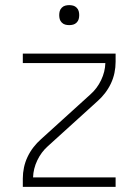

<svg xmlns="http://www.w3.org/2000/svg" viewBox="-20 -729 540 749"><path d="M69 0V-33Q69 -54 73.5 -75.5Q78 -97 87.5 -117Q97 -137 110.5 -154.5Q124 -172 140 -186L333 -361Q359 -384 374.5 -416.5Q390 -449 391 -483H69V-520H431V-488Q431 -466 426.5 -444.5Q422 -423 412.5 -403Q403 -383 389.5 -365.5Q376 -348 360 -334L167 -159Q141 -136 125.5 -103.5Q110 -71 109 -37H431V0ZM250 -631Q242 -631 234.5 -633Q227 -635 221 -641Q215 -647 213 -654.5Q211 -662 211 -670Q211 -678 213 -685.5Q215 -693 221 -699Q227 -705 234.5 -707Q242 -709 250 -709Q258 -709 265.5 -707Q273 -705 279 -699Q285 -693 287 -685.5Q289 -678 289 -670Q289 -662 287 -654.5Q285 -647 279 -641Q273 -635 265.5 -633Q258 -631 250 -631Z"/></svg>

Font: Iosevka Curly Extralight
Style: Regular
Weight: 200
Monospace: yes
Designer: Belleve Invis
Foundry: Belleve Invis
Version: Version 22.1.2; ttfautohint (v1.8.4)